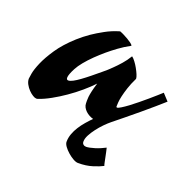

<svg xmlns="http://www.w3.org/2000/svg" viewBox="-164 -389 672 672"><g transform="rotate(20 172.0 -53.0)"><path d="M283.2 167Q269.5 174.3 246.3 181.6Q223.1 189 192.9 189Q185.1 189 174.3 182.9Q163.6 176.8 153.6 168Q143.6 159.2 136.7 149.7Q129.9 140.1 129.9 132.8Q129.9 117.7 135.3 103Q140.6 88.4 149.2 75Q157.7 61.5 168.5 49.1Q179.2 36.6 189.9 25.9Q182.1 23.9 174.6 19.8Q167 15.6 161.1 10Q155.3 4.4 151.6 -2.4Q147.9 -9.3 147.9 -17.1Q147.9 -21 147.7 -26.6Q147.5 -32.2 148.4 -41.3Q149.4 -50.3 152.3 -63.2Q155.3 -76.2 161.1 -95.2Q145 -78.1 123.3 -59.6Q101.6 -41 77.6 -24.4Q53.7 -7.8 29.5 5.6Q5.4 19 -15.1 25.9Q-17.6 26.9 -19 26.9Q-20.5 26.9 -22 26.9Q-26.9 26.9 -34.9 22Q-43 17.1 -50.8 9Q-58.6 1 -64.2 -9.3Q-69.8 -19.5 -69.8 -29.8Q-69.8 -32.7 -66.9 -49.3Q-64 -65.9 -53 -91.6Q-42 -117.2 -20.5 -149.2Q1 -181.2 38.1 -214.8Q57.1 -231.9 79.1 -247.1Q97.7 -259.8 121.6 -272.9Q145.5 -286.1 171.9 -293.9Q172.9 -293.9 173.6 -294.4Q174.3 -294.9 175.8 -293.9Q181.6 -292 189.7 -287.8Q197.8 -283.7 205.8 -279.1Q213.9 -274.4 220 -269.8Q226.1 -265.1 228 -262.2Q228.5 -261.2 228 -260.7L227.1 -259.8Q205.1 -248 185.5 -233.6Q166 -219.2 150.9 -206.5Q133.3 -191.4 118.2 -176.8Q82.5 -141.6 68.8 -116Q55.2 -90.3 55.2 -79.1Q55.2 -70.8 62 -70.8Q68.8 -70.8 79.3 -76.4Q89.8 -82 103 -91.6Q116.2 -101.1 132.1 -114Q147.9 -127 165 -141.1Q180.2 -153.3 194.3 -167.5Q206.5 -179.2 219.7 -194.3Q232.9 -209.5 242.2 -225.1Q243.2 -226.1 243.2 -226.6Q243.2 -227.1 244.1 -226.1Q249.5 -222.2 256.3 -213.1Q263.2 -204.1 269 -193.6Q274.9 -183.1 279.1 -173.1Q283.2 -163.1 283.2 -158.2V-157.2Q272 -134.3 265.9 -115.5Q259.8 -96.7 256.6 -82.5Q253.4 -68.4 252.7 -58.3Q252 -48.3 252 -43Q252 -40 254.9 -40Q259.3 -40 269.5 -46.4Q279.8 -52.7 293 -62.5Q306.2 -72.3 321 -84.5Q335.9 -96.7 349.6 -108.4Q363.3 -120.1 374.3 -129.9Q385.3 -139.6 391.1 -145L414.1 -120.1Q399.9 -107.4 379.9 -90.1Q359.9 -72.8 337.6 -54.2Q315.4 -35.6 293.2 -17.6Q271 0.5 252.9 15.1Q243.2 22.9 231.4 34.9Q219.7 46.9 209.5 60.3Q199.2 73.7 192.1 87.2Q185.1 100.6 185.1 111.8Q185.1 118.7 189.5 122.3Q193.8 126 200.2 126Q205.1 126 213.6 124.3Q222.2 122.6 231.7 119.6Q241.2 116.7 251 112.5Q260.7 108.4 269 104Q270.5 109.9 272.5 119.1Q274.4 128.4 276.4 137.9Q278.3 147.5 280 155.5Q281.7 163.6 283.2 167Z"/></g></svg>

Font: Yesteryear
Style: Regular
Weight: 400
Designer: Astigmatic (AOETI)
Foundry: Astigmatic (AOETI)
Version: Version 1.000